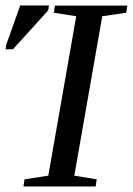

<svg xmlns="http://www.w3.org/2000/svg" viewBox="-20 -675 481 695"><path d="M249 -39.1 330.1 -25.9 326.2 0H64.9L68.8 -25.9L154.8 -39.1L255.9 -616.2L174.8 -628.9L178.7 -654.8H440.9L437 -628.9L350.1 -616.2ZM0 -496.6 2.4 -512.7 53.2 -655.3H157.2L154.3 -637.2L26.9 -496.6Z"/></svg>

Font: Liberation Serif
Style: Italic
Weight: 400
Italic angle: -16.333°
Designer: Steve Matteson
Foundry: Ascender Corporation
Version: Version 2.1.5